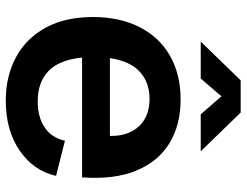

<svg xmlns="http://www.w3.org/2000/svg" viewBox="-112 -712 834 649"><g transform="rotate(90 304.5 -387.0)"><path d="M320 10Q237 10 173 -24.5Q109 -59 73 -125Q37 -191 37 -285Q37 -374 70.5 -441Q104 -508 167 -544.5Q230 -581 316 -581Q402 -581 464 -543Q526 -505 556.5 -430.5Q587 -356 579 -248H174Q182 -170 220 -134Q258 -98 322 -98Q376 -98 411 -122Q446 -146 455 -190L574 -160Q557 -84 488.5 -37Q420 10 320 10ZM314 -476Q258 -476 222 -443Q186 -410 176 -342H439Q440 -404 406.5 -440Q373 -476 314 -476ZM120 -649 251 -784H360L491 -649H366L305 -719L245 -649Z"/></g></svg>

Font: BDO Grotesk DemiBold
Style: Regular
Weight: 600
Designer: Deni Anggara
Foundry: Lokal Container
Version: Version 2.000